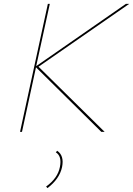

<svg xmlns="http://www.w3.org/2000/svg" viewBox="-20 -678 684 987"><path d="M644 -658 178 -335 518 0H501L165 -332L93 0H83L226 -658H236L166 -338L627 -658ZM274 97Q311 122 299 181Q286 242 224 289L217 281Q277 238 288 180Q299 125 267 105Z"/></svg>

Font: EauTestInfant Hairline
Style: Italic
Weight: 250
Italic angle: -12°
Designer: Christian Thalmann (Catharsis Fonts)
Version: Version 0.001;PS 000.001;hotconv 1.0.88;makeotf.lib2.5.64775